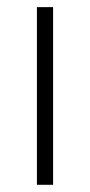

<svg xmlns="http://www.w3.org/2000/svg" viewBox="-20 -513 250 533"><path d="M127.4 0H82.5V-493.2H127.4Z"/></svg>

Font: Bpm'online Open Sans Light
Style: Regular
Weight: 300
Foundry: Ascender Corporation
Version: Version 1.10